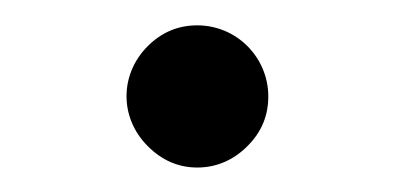

<svg xmlns="http://www.w3.org/2000/svg" viewBox="-20 -134 314 153"><path d="M137.2 -113.8C122.1 -113.8 108.9 -108.4 97.7 -97.2C75.2 -74.7 75.2 -40 97.7 -17.6C108.9 -6.3 122.1 -0.5 137.2 -0.5C152.3 -0.5 166 -6.3 177.2 -17.6C188.5 -28.8 193.8 -42 193.8 -57.1C193.8 -88.4 168.5 -113.8 137.2 -113.8Z"/></svg>

Font: Sahel Light
Style: Regular
Weight: 300
Foundry: Saber Rastikerdar (saber.rastikerdar@gmail.com)
Version: Version 3.4.0